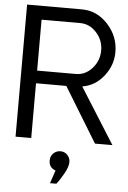

<svg xmlns="http://www.w3.org/2000/svg" viewBox="-64 -796 723 1086"><g transform="rotate(5 297.5 -252.5)"><path d="M595 0H496L306 -311H134V0H45V-750H356Q442 -750 504 -682.5Q566 -615 566 -526Q566 -450 517 -388.5Q468 -327 396 -316ZM353 -383Q408 -383 446.5 -426.5Q485 -470 485 -528Q485 -586 446 -629Q407 -672 353 -672H134V-383ZM287 171Q249 158 249 117Q249 93 265.5 76.5Q282 60 306 60Q329 60 345 76.5Q361 93 361 117Q361 144 337.5 185Q314 226 298 245H262Z"/></g></svg>

Font: Oakes Grotesk
Style: Regular
Weight: 400
Designer: Samuel Oakes
Foundry: Samuel Oakes
Version: Version 1.000;PS 001.000;hotconv 1.0.88;makeotf.lib2.5.64775